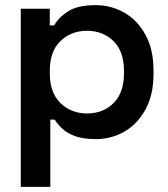

<svg xmlns="http://www.w3.org/2000/svg" viewBox="-20 -528 655 748"><path d="M61 200V-494H174V-429H191Q208 -460 245.5 -484Q283 -508 353 -508Q413 -508 464.5 -478.5Q516 -449 547 -392Q578 -335 578 -255V-239Q578 -159 547 -102Q516 -45 465 -15.5Q414 14 353 14Q306 14 274.5 3Q243 -8 223.5 -26Q204 -44 193 -62H176V200ZM463 -242V-252Q463 -328 422 -368Q381 -408 319 -408Q257 -408 215.5 -368Q174 -328 174 -252V-242Q174 -167 215.5 -126.5Q257 -86 319 -86Q382 -86 422.5 -126.5Q463 -167 463 -242Z"/></svg>

Font: Space Grotesk Frontify SemiBold
Style: Regular
Weight: 600
Designer: Florian Karsten
Version: Version 2.000